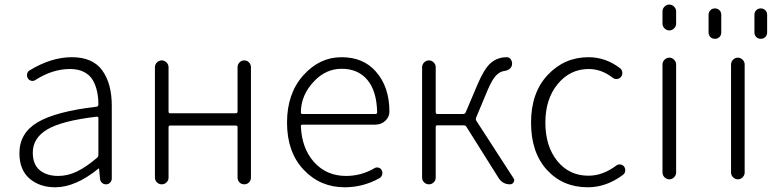

<svg xmlns="http://www.w3.org/2000/svg" viewBox="-20 -793 3338 826"><path d="M217.8 12.7Q150.4 12.7 106.9 -24.9Q63.5 -62.5 63.5 -133.8Q63.5 -220.7 142.1 -267.1Q220.7 -313.5 395.5 -334Q403.3 -335 403.3 -343.8Q403.3 -374 397.5 -399.4Q392.6 -424.8 379.4 -447.8Q366.2 -470.7 341.3 -483.4Q316.4 -496.1 281.2 -496.1Q206.1 -496.1 132.8 -449.2Q125 -443.4 115.2 -445.3Q105.5 -447.3 99.6 -456.1Q94.7 -464.8 96.7 -475.1Q98.6 -485.4 107.4 -490.2Q200.2 -546.9 289.1 -546.9Q378.9 -546.9 419.9 -490.2Q460.9 -433.6 460.9 -337.9V-24.4Q460.9 -14.6 453.6 -7.3Q446.3 0 436.5 0Q425.8 0 418.5 -6.8Q411.1 -13.7 410.2 -24.4L406.2 -67.4Q406.2 -68.4 405.3 -68.4Q404.3 -68.4 403.3 -67.4Q304.7 12.7 217.8 12.7ZM230.5 -36.1Q271.5 -36.1 311 -55.2Q350.6 -74.2 397.5 -114.3Q403.3 -119.1 403.3 -126V-285.2Q403.3 -291 397.5 -291Q396.5 -291 395.5 -291Q246.1 -273.4 183.6 -236.3Q121.1 -199.2 121.1 -136.7Q121.1 -85 151.4 -60.5Q181.6 -36.1 230.5 -36.1Z M646.5 -29.3V-503.9Q646.5 -515.6 655.3 -524.4Q664.1 -533.2 675.8 -533.2Q687.5 -533.2 696.3 -524.4Q705.1 -515.6 705.1 -503.9V-313.5Q705.1 -305.7 711.9 -305.7H994.1Q1002 -305.7 1002 -313.5V-503.9Q1002 -515.6 1010.3 -524.4Q1018.6 -533.2 1030.8 -533.2Q1043 -533.2 1051.3 -524.4Q1059.6 -515.6 1059.6 -503.9V-29.3Q1059.6 -16.6 1051.3 -8.3Q1043 0 1030.8 0Q1018.6 0 1010.3 -8.3Q1002 -16.6 1002 -29.3V-246.1Q1002 -252.9 994.1 -252.9H711.9Q705.1 -252.9 705.1 -246.1V-29.3Q705.1 -16.6 696.3 -8.3Q687.5 0 675.8 0Q664.1 0 655.3 -8.3Q646.5 -16.6 646.5 -29.3Z M1462.9 12.7Q1357.4 12.7 1286.1 -63Q1214.8 -138.7 1214.8 -265.6Q1214.8 -390.6 1284.7 -468.8Q1354.5 -546.9 1449.2 -546.9Q1543 -546.9 1596.7 -485.4Q1655.3 -419.9 1655.3 -312.5Q1655.3 -290 1637.7 -273.4Q1620.1 -256.8 1594.7 -256.8H1281.2Q1274.4 -256.8 1274.4 -250Q1278.3 -154.3 1331.5 -95.2Q1384.8 -36.1 1468.8 -36.1Q1534.2 -36.1 1590.8 -69.3Q1598.6 -74.2 1608.4 -71.8Q1618.2 -69.3 1622.1 -60.5Q1627 -51.8 1624 -41.5Q1621.1 -31.2 1612.3 -26.4Q1542 12.7 1462.9 12.7ZM1274.4 -308.6Q1274.4 -302.7 1281.2 -302.7H1594.7Q1602.5 -302.7 1602.5 -309.6Q1602.5 -310.5 1602.5 -310.5Q1600.6 -401.4 1560.5 -449.2Q1520.5 -497.1 1450.2 -497.1Q1383.8 -497.1 1334 -446.3Q1274.4 -385.7 1274.4 -308.6Z M2028.3 -287.1Q2025.4 -280.3 2029.3 -273.4L2188.5 -27.3Q2192.4 -22.5 2192.4 -17.6Q2192.4 -13.7 2189.5 -8.8Q2184.6 0 2173.8 0Q2142.6 0 2125 -27.3L1986.3 -248Q1982.4 -253.9 1974.6 -253.9H1861.3Q1854.5 -253.9 1854.5 -247.1V-29.3Q1854.5 -16.6 1845.7 -8.3Q1836.9 0 1825.2 0Q1813.5 0 1804.7 -8.3Q1795.9 -16.6 1795.9 -29.3V-503.9Q1795.9 -515.6 1804.7 -524.4Q1813.5 -533.2 1825.2 -533.2Q1836.9 -533.2 1845.7 -524.4Q1854.5 -515.6 1854.5 -503.9V-310.5Q1854.5 -302.7 1861.3 -302.7H1972.7Q1980.5 -302.7 1983.4 -309.6L2035.2 -431.6Q2063.5 -498 2091.8 -522.5Q2121.1 -546.9 2160.2 -546.9Q2171.9 -546.9 2178.2 -536.6Q2184.6 -526.4 2182.6 -513.7Q2177.7 -491.2 2147.5 -487.3Q2128.9 -484.4 2112.8 -466.8Q2096.7 -449.2 2078.1 -406.2Z M2508.8 12.7Q2401.4 12.7 2333 -62Q2264.6 -136.7 2264.6 -265.6Q2264.6 -394.5 2336.4 -470.7Q2408.2 -546.9 2511.7 -546.9Q2585.9 -546.9 2648.4 -499Q2656.2 -492.2 2657.2 -481.4Q2658.2 -470.7 2651.4 -461.9Q2644.5 -454.1 2634.3 -453.1Q2624 -452.1 2615.2 -459Q2567.4 -496.1 2512.7 -496.1Q2432.6 -496.1 2379.4 -431.6Q2326.2 -367.2 2326.2 -265.6Q2326.2 -164.1 2377.4 -100.6Q2428.7 -37.1 2511.7 -37.1Q2573.2 -37.1 2631.8 -81.1Q2639.6 -86.9 2649.4 -85.4Q2659.2 -84 2665 -76.2Q2669.9 -69.3 2669.9 -60.5Q2669.9 -47.9 2660.2 -41Q2588.9 12.7 2508.8 12.7Z M2830.1 -691.4V-744.1Q2830.1 -755.9 2838.9 -764.6Q2847.7 -773.4 2859.4 -773.4Q2871.1 -773.4 2879.9 -764.6Q2888.7 -755.9 2888.7 -744.1V-691.4Q2888.7 -679.7 2879.9 -670.9Q2871.1 -662.1 2859.4 -662.1Q2847.7 -662.1 2838.9 -670.9Q2830.1 -679.7 2830.1 -691.4ZM2830.1 -50.8V-515.6Q2830.1 -527.3 2838.9 -536.1Q2847.7 -544.9 2859.4 -544.9Q2871.1 -544.9 2879.9 -536.1Q2888.7 -527.3 2888.7 -515.6V-50.8Q2888.7 -39.1 2879.9 -30.3Q2871.1 -21.5 2859.4 -21.5Q2847.7 -21.5 2838.9 -30.3Q2830.1 -39.1 2830.1 -50.8Z M3028.3 -653.3V-729.5Q3028.3 -741.2 3036.1 -749Q3043.9 -756.8 3055.7 -756.8Q3067.4 -756.8 3075.2 -749Q3083 -741.2 3083 -729.5V-653.3Q3083 -641.6 3075.2 -633.8Q3067.4 -626 3055.7 -626Q3043.9 -626 3036.1 -633.8Q3028.3 -641.6 3028.3 -653.3ZM3225.6 -653.3V-729.5Q3225.6 -741.2 3233.4 -749Q3241.2 -756.8 3252.9 -756.8Q3264.6 -756.8 3272.5 -749Q3280.3 -741.2 3280.3 -729.5V-653.3Q3280.3 -641.6 3272.5 -633.8Q3264.6 -626 3252.9 -626Q3241.2 -626 3233.4 -633.8Q3225.6 -641.6 3225.6 -653.3ZM3125 -50.8V-515.6Q3125 -527.3 3133.8 -536.1Q3142.6 -544.9 3154.3 -544.9Q3166 -544.9 3174.8 -536.1Q3183.6 -527.3 3183.6 -515.6V-50.8Q3183.6 -39.1 3174.8 -30.3Q3166 -21.5 3154.3 -21.5Q3142.6 -21.5 3133.8 -30.3Q3125 -39.1 3125 -50.8Z"/></svg>

Font: Gen Jyuu Gothic P Light
Style: Regular
Weight: 200
Designer: [Source Han Sans]
Ryoko NISHIZUKA  (kana & ideographs); Paul D. Hunt (Latin, Greek & Cyrillic); Wenlong ZHANG  (bopomofo
Version: Version 1.002.20150607